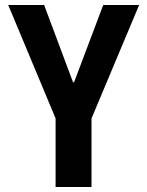

<svg xmlns="http://www.w3.org/2000/svg" viewBox="-20 -750 590 770"><path d="M203 0V-275L13 -730H157L273 -420H277L394 -730H538L347 -275V0Z"/></svg>

Font: M PLUS Code Latin SemiExpanded
Style: Bold
Weight: 700
Width: 6
Designer: Coji Morishita
Foundry: UNDERFOREST DESIGN
Version: Version 1.002; ttfautohint (v1.8.3)